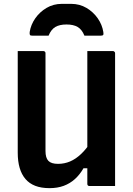

<svg xmlns="http://www.w3.org/2000/svg" viewBox="-20 -965 690 996"><path d="M577 0Q555 0 533 0Q511 0 489 0Q467 0 444 0Q442 0 440 -0.5Q438 -1 437 -2Q436 -3 435 -4Q434 -5 433.5 -7Q433 -9 433 -11Q433 -97 433 -183Q433 -269 433 -355.5Q433 -442 433 -528Q433 -614 433 -700Q456 -700 477.5 -700Q499 -700 521.5 -700Q544 -700 566 -700Q569 -700 571.5 -698.5Q574 -697 575.5 -694.5Q577 -692 577 -689Q577 -617 577 -544Q577 -471 577 -398.5Q577 -326 577 -253.5Q577 -181 577 -109Q577 -79 577 -51.5Q577 -24 577 0ZM237 11Q194 11 163 -1Q132 -13 112 -36.5Q92 -60 82 -94Q72 -128 72 -173Q72 -239 72 -309Q72 -379 72 -453Q72 -527 72 -600Q72 -625 72 -650Q72 -675 72 -700Q106 -700 139 -700Q172 -700 205 -700Q209 -700 211 -698.5Q213 -697 214.5 -695Q216 -693 216 -689Q216 -605 216 -518Q216 -431 216 -345.5Q216 -260 216 -182Q216 -146 231 -130.5Q246 -115 281 -115Q314 -115 343.5 -127.5Q373 -140 401 -166.5Q429 -193 455 -234V-92H413Q394 -59 368.5 -36Q343 -13 310.5 -1Q278 11 237 11ZM232 -780Q211 -780 190 -780Q169 -780 148 -780Q138 -780 135.5 -783.5Q133 -787 134 -799Q140 -837 163 -870Q186 -903 221.5 -924Q257 -945 301 -945H349Q393 -945 428.5 -924Q464 -903 487 -870Q510 -837 516 -799Q518 -787 515 -783.5Q512 -780 502 -780Q481 -780 460 -780Q439 -780 418 -780Q405 -812 383 -825Q361 -838 325 -838Q289 -838 267 -825Q245 -812 232 -780Z"/></svg>

Font: Recursive
Style: Bold
Weight: 700
Version: Version 1.085